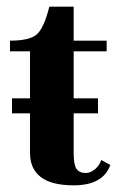

<svg xmlns="http://www.w3.org/2000/svg" viewBox="-20 -547 365 576"><path d="M201 9Q70 9 70 -89V-393H10V-425Q69 -425 90.5 -444Q112 -463 128 -527H201V-425H300V-393H201V-87Q201 -53 209.5 -40.5Q218 -28 238 -28Q251 -28 264.5 -39Q278 -50 284 -67L311 -52Q289 9 201 9ZM16 -207V-252H274V-207Z"/></svg>

Font: UnnaBold
Style: Bold
Weight: 700
Designer: Jorge de Buen Unna
Foundry: Omnibus-Type
Version: Version 2.008;hotconv 1.0.109;makeotfexe 2.5.65596